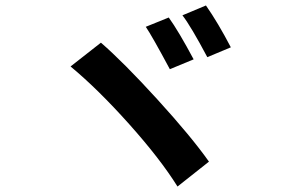

<svg xmlns="http://www.w3.org/2000/svg" viewBox="-20 -755 1040 702"><path d="M597 -691Q633 -641 688 -538L601 -502Q535 -625 513 -657ZM733 -735Q777 -672 824 -582L738 -546Q678 -659 647 -699ZM349 -599Q431 -528 555 -392Q679 -256 744 -164L629 -73Q566 -174 452 -301.5Q338 -429 238 -512Z"/></svg>

Font: Noto Sans Korean Bold
Style: Bold
Weight: 700
Designer: Ryoko NISHIZUKA  (kana & ideographs); Paul D. Hunt (Latin, Greek & Cyrillic); Wenlong ZHANG  (bopomofo); Sandoll Communi
Foundry: Adobe Systems Incorporated
Version: Version 1.000;PS 1;hotconv 1.0.78;makeotf.lib2.5.61930